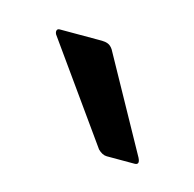

<svg xmlns="http://www.w3.org/2000/svg" viewBox="-35 -663 169 167"><g transform="rotate(15 49.5 -579.0)"><path d="M71 -531Q67 -531 63 -535L1 -622Q0 -624 0.5 -625.5Q1 -627 3 -627H41Q44 -627 46.5 -626Q49 -625 51 -622L98 -537Q101 -531 96 -531Z"/></g></svg>

Font: Glory ExtraLight
Style: Regular
Weight: 250
Version: Version 1.011